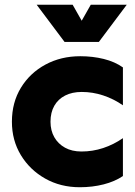

<svg xmlns="http://www.w3.org/2000/svg" viewBox="-20 -776 566 806"><path d="M496 -493V-334Q457 -361 413 -375.5Q369 -390 323 -390Q283 -390 253.5 -375Q224 -360 208 -332Q192 -304 192 -265Q192 -228 208 -200Q224 -172 253 -156Q282 -140 322 -140Q369 -140 413 -154.5Q457 -169 496 -196V-37Q462 -14 415 -2Q368 10 315 10Q234 10 169.5 -26.5Q105 -63 67.5 -125Q30 -187 30 -265Q30 -346 68 -408Q106 -470 171 -505Q236 -540 317 -540Q369 -540 415.5 -528.5Q462 -517 496 -493ZM395 -600H251L134 -756H285L323 -689L361 -756H512Z"/></svg>

Font: Roundo Variable
Style: Regular
Weight: 200
Designer: Shiva Nallaperumal
Foundry: Indian Type Foundry
Version: Version 2.000